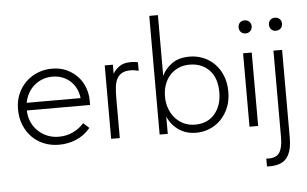

<svg xmlns="http://www.w3.org/2000/svg" viewBox="-60 -793 1801 1128"><g transform="rotate(-5 841.0 -229.0)"><path d="M265 8Q218 8 177.5 -8Q137 -24 107 -54Q77 -84 59.5 -126Q42 -168 42 -220Q42 -272 60.5 -313Q79 -354 109.5 -382.5Q140 -411 179 -426Q218 -441 260 -441Q311 -441 349.5 -422.5Q388 -404 414 -375Q440 -346 453 -309.5Q466 -273 466 -236V-209H93Q94 -170 108.5 -139Q123 -108 147 -85.5Q171 -63 201.5 -51Q232 -39 267 -39Q314 -39 352 -57.5Q390 -76 416 -106L450 -75Q414 -32 366 -12Q318 8 265 8ZM259 -394Q229 -394 202 -384Q175 -374 153 -355.5Q131 -337 116.5 -311Q102 -285 96 -254H414Q411 -283 399 -308.5Q387 -334 367 -353Q347 -372 320 -383Q293 -394 259 -394Z M726 -439Q737 -439 747.5 -438Q758 -437 768 -434V-384Q757 -387 745 -389Q733 -391 720 -391Q686 -391 666.5 -378.5Q647 -366 637.5 -344.5Q628 -323 625.5 -294.5Q623 -266 623 -235V0H572V-433H620V-379Q632 -401 657 -420Q682 -439 726 -439Z M858 0V-700H909V-342Q928 -383 968.5 -412Q1009 -441 1072 -441Q1115 -441 1153 -425.5Q1191 -410 1219.5 -381Q1248 -352 1265 -310.5Q1282 -269 1282 -217Q1282 -163 1264.5 -121.5Q1247 -80 1218 -51Q1189 -22 1151.5 -7Q1114 8 1074 8Q1013 8 969.5 -23Q926 -54 906 -102V0ZM1069 -394Q1030 -394 1000.5 -380Q971 -366 951 -343Q931 -320 920.5 -290.5Q910 -261 909 -230V-213Q909 -183 919.5 -152Q930 -121 950.5 -96Q971 -71 1001.5 -55.5Q1032 -40 1072 -40Q1144 -40 1186.5 -89Q1229 -138 1229 -218Q1229 -302 1184.5 -348Q1140 -394 1069 -394Z M1388 -433H1439V0H1388ZM1413 -548Q1396 -548 1385.5 -559Q1375 -570 1375 -587Q1375 -604 1385.5 -614.5Q1396 -625 1413 -625Q1430 -625 1441 -614.5Q1452 -604 1452 -587Q1452 -570 1441 -559Q1430 -548 1413 -548Z M1470 242V195Q1475 196 1484 196Q1531 196 1549 166.5Q1567 137 1567 79V-433H1618V85Q1618 163 1588 202.5Q1558 242 1486 242ZM1592 -548Q1575 -548 1564.5 -559Q1554 -570 1554 -587Q1554 -604 1564.5 -614.5Q1575 -625 1592 -625Q1609 -625 1620 -614.5Q1631 -604 1631 -587Q1631 -570 1620 -559Q1609 -548 1592 -548Z"/></g></svg>

Font: Tilda Sans Light
Style: Regular
Weight: 300
Designer: ParaType Ltd
Foundry: ParaType Ltd
Version: Version 1.009